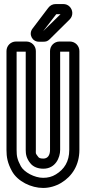

<svg xmlns="http://www.w3.org/2000/svg" viewBox="-20 -897 424 948"><path d="M322 -157C322 -99 297 -61 256 -36C237 -24 216 -19 193 -19C150 -19 99 -47 83 -76C65 -110 62 -126 62 -157V-642H107V-157C107 -136 110 -116 129 -92C144 -72 169 -64 194 -64C254 -64 277 -119 277 -157V-642H322ZM325 -692H274C248 -692 227 -671 227 -645V-157C227 -131 216 -114 194 -114C177 -114 172 -118 169 -122C154 -142 157 -136 157 -157V-645C157 -671 136 -692 110 -692H59C33 -692 12 -671 12 -645V-157C12 -122 17 -92 39 -52C67 -1 134 31 193 31C224 31 255 22 282 6C337 -27 372 -83 372 -157V-645C372 -671 351 -692 325 -692ZM193 -743 257 -826C258 -826 258 -827 258 -827H279ZM172 -691H193C207 -691 215 -693 226 -704L324 -801C343 -820 340 -849 323 -865C315 -873 304 -877 292 -877H256C240 -877 228 -871 218 -858L140 -755C120 -728 139 -691 172 -691Z"/></svg>

Font: DIN Rundschrift
Style: EngKont
Weight: 400
Width: 3
Version: Version 1.027